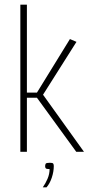

<svg xmlns="http://www.w3.org/2000/svg" viewBox="-20 -649 379 821"><path d="M67 0V-629H95V-253H138L279 -482L307 -470L164 -244L339 0H306L138 -231H95V0ZM163 152Q175 135 183.5 115Q192 95 192 74Q179 74 176 71Q173 68 173 62Q173 55 175.5 51Q178 47 193 47Q205 47 207.5 50.5Q210 54 210 61Q210 85 201.5 110.5Q193 136 179 152Z"/></svg>

Font: Smooch Sans ExtraLight
Style: Regular
Weight: 200
Designer: Robert E. Leuschke
Foundry: Robert E. Leuschke
Version: Version 1.010; ttfautohint (v1.8.3)